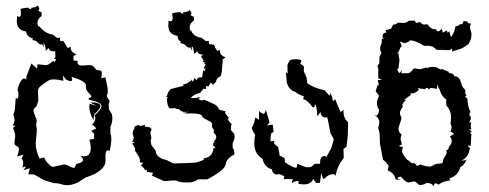

<svg xmlns="http://www.w3.org/2000/svg" viewBox="-20 -678 1817 714"><path d="M327.6 -231Q312 -259.8 312 -280.3L313.5 -292.5L338.4 -283.7L315.4 -297.4Q353.5 -297.4 353.5 -284.2Q353.5 -272.9 330.1 -252.4ZM257.3 -53.7Q262.2 -68.4 267.6 -69.3Q272.9 -70.3 277.8 -72.3Q282.7 -74.2 285.9 -76.9Q289.1 -79.6 289.1 -83Q289.1 -89.4 279.3 -98.1L291.5 -96.7Q317.4 -96.7 317.4 -127Q317.4 -141.1 312.5 -158.7L329.6 -161.6L330.1 -180.2L319.3 -191.9L337.4 -199.7Q333 -210.4 322.3 -213.4Q334.5 -227.5 334.5 -238.8Q334.5 -244.6 331.1 -248.5Q357.4 -271 357.4 -284.2Q357.4 -296.4 316.9 -305.7Q309.1 -307.1 309.1 -310.1Q309.1 -312.5 314.2 -314.2Q319.3 -315.9 319.3 -319.8Q319.3 -322.3 316.2 -325.7Q313 -329.1 309.3 -333.3Q305.7 -337.4 302.5 -342.3Q299.3 -347.2 299.3 -353L299.8 -359.9Q299.8 -376.5 246.1 -392.1L248.5 -382.3Q248.5 -376.5 242.7 -376.5Q236.3 -376.5 225.6 -382.3L213.9 -397L215.8 -377.4Q193.4 -382.8 177.7 -382.8Q165 -382.8 154.5 -374.8Q144 -366.7 136.7 -362.1Q129.4 -357.4 125.2 -351.8Q121.1 -346.2 121.1 -341.3L122.6 -303.7Q117.2 -284.2 113.8 -280.8Q110.4 -277.3 107.4 -274.7Q104.5 -272 104.5 -267.6Q104.5 -263.7 106.4 -258.3Q108.4 -252.9 110.6 -247.1Q112.8 -241.2 114.7 -236.1Q116.7 -231 116.7 -228L114.3 -215.3L117.2 -194.8L112.8 -145.5Q112.8 -117.2 127.4 -87.9Q137.7 -91.8 144.5 -91.8Q151.4 -77.1 155.3 -74Q159.2 -70.8 162.4 -67.1Q165.5 -63.5 168.9 -60.5Q172.4 -57.6 178.7 -57.6L216.8 -66.4Q225.6 -66.4 236.8 -60.1Q248 -53.7 257.3 -53.7ZM229.5 10.7Q218.3 10.7 207 6.8Q195.8 2.9 179.2 2.9L143.6 -8.3L106.4 -29.3L85 -29.8L91.3 -52.7L66.9 -44.9Q76.2 -55.7 76.2 -59.1L63.5 -55.2L66.4 -71.3Q66.4 -82 59.6 -88.9L67.9 -103L43.9 -96.2Q50.3 -113.8 50.3 -124Q50.3 -131.8 42 -134.8Q33.7 -137.7 33.7 -146L36.6 -169.9Q36.6 -185.5 28.3 -202.1L37.1 -210L27.3 -211.4Q34.2 -224.1 34.2 -233.9L29.8 -252.9Q29.8 -254.4 30.8 -255.6Q31.7 -256.8 32.7 -260.3Q33.7 -263.7 34.9 -270.3Q36.1 -276.9 36.6 -289.6Q37.6 -314 40 -314L43.9 -310.1Q44.9 -310.1 46.9 -314.9Q48.8 -319.8 48.8 -326.7Q48.8 -334 44.9 -344.2Q48.8 -360.4 54.7 -371.6Q62.5 -386.2 70.3 -386.2Q74.2 -386.2 78.1 -382.3V-393.1L96.7 -441.9L118.2 -422.4L119.1 -439L149.4 -436Q159.2 -436 166.5 -442.6Q173.8 -449.2 180.2 -451.7L182.1 -446.3L189.5 -457.5L181.2 -459.5L186 -466.3L185.5 -487.3L180.2 -486.8Q162.6 -486.8 161.6 -499.5L150.4 -489.3Q147.9 -516.6 141.6 -516.6L143.1 -501L136.2 -514.2L134.3 -512.2Q126.5 -512.2 119.9 -520.3Q113.3 -528.3 100.1 -528.8L102.5 -535.2Q81.1 -540 76.2 -561Q42.5 -566.4 42.5 -599.1L43.5 -618.2L50.3 -615.2Q58.1 -615.2 58.1 -628.4L56.2 -644.5Q71.3 -649.4 85.9 -649.4Q86.4 -645 96.7 -644L95.7 -648.9Q117.7 -650.9 118.2 -658.2Q126 -651.4 126 -645Q126 -641.1 122.1 -638.2L134.8 -631.8V-618.7Q119.1 -607.4 119.1 -592.3L122.1 -578.6L124.5 -582Q147.9 -552.7 176.3 -549.3L192.9 -536.6L203.6 -538.1L203.1 -533.2Q203.1 -524.4 208.5 -524.4L214.8 -526.4L231.9 -499.5L244.1 -504.4L242.7 -500.5Q242.7 -484.9 263.7 -476.1L253.4 -469.2V-453.1L272 -451.2L267.6 -448.7Q267.6 -434.1 286.1 -434.1L310.1 -436Q320.3 -436 324.7 -432.9Q329.1 -429.7 331.8 -426Q334.5 -422.4 337.4 -419.4Q340.3 -416.5 347.7 -416.5L349.1 -417Q358.9 -417 358.9 -403.3L356.4 -387.2L372.1 -390.1Q380.9 -352.5 380.9 -336.9Q380.9 -330.1 379.2 -328.4Q377.4 -326.7 377.4 -322.8Q377.4 -315.9 387.7 -302.7L384.3 -291.5L384.8 -272L396.5 -252.4L397.9 -238.8Q397.9 -222.2 390.6 -205.6V-180.2Q394 -173.8 394 -161.6Q394 -143.6 387.7 -116.7L380.9 -118.7Q372.1 -118.7 372.1 -97.2L372.6 -81.5Q372.6 -41.5 298.8 -18.1L269 0.5Q248.5 10.7 229.5 10.7Z M681.6 0.5Q648.4 0.5 642.6 -3.4Q636.7 -7.3 627 -7.3L590.3 -4.4L544.9 -24.9L549.3 -35.6L525.4 -38.6L527.3 -43.5L523.9 -46.4L519 -45.4Q516.1 -54.2 503.9 -62.5L512.7 -72.8L501 -73.7Q501 -85 498 -92.3Q493.2 -102.1 485.4 -112.3Q482.4 -115.7 482.4 -118.7L482.9 -121.6Q482.9 -128.9 471.7 -144L481 -149.9L470.7 -150.9Q477.5 -159.7 477.5 -167L473.1 -180.7Q474.1 -191.9 477.1 -194.8Q480 -197.8 480.5 -207L491.2 -212.4H499.5L500 -208.5L519 -213.9L518.1 -207.5Q525.4 -206.5 532.7 -205.3Q540 -204.1 543.9 -197.3Q539.1 -187.5 539.1 -183.1L543 -165.5L540 -153.8L543 -138.7L559.1 -117.2Q559.1 -97.2 585.9 -86.4Q598.1 -84.5 609.9 -77.4Q621.6 -70.3 628.9 -70.3Q674.8 -71.3 686.5 -72.3Q701.2 -73.2 705.6 -73.2Q710 -73.2 724.4 -78.4Q738.8 -83.5 738.8 -85.4L735.4 -88.9Q771 -92.3 773.4 -126.5L782.2 -127.4L772.5 -137.7L773.4 -147.5L779.8 -148.4L774.4 -151.9Q784.2 -159.7 784.2 -168.5Q784.2 -176.8 774.4 -184.6L775.4 -190.9Q775.4 -196.8 771.7 -200.4Q768.1 -204.1 768.1 -210.9L768.6 -218.3Q768.6 -223.1 750.7 -231.4Q732.9 -239.7 731.9 -245.6Q730 -256.3 689.9 -256.3L668.5 -255.4L681.2 -266.1L668 -258.3L668.5 -266.1L664.1 -255.9Q664.1 -264.6 653.3 -264.6Q648.9 -272.9 636.7 -272.9L631.8 -275.9L613.3 -274.9Q601.6 -277.8 600.6 -313.5L605.5 -313L596.7 -321.3H600.6L604.5 -332Q610.8 -347.2 621.1 -348.6Q645.5 -355 663.1 -358.9L660.6 -364.7Q671.9 -364.7 679.4 -370.6Q687 -376.5 689.5 -376.5L693.8 -382.8L695.3 -374.5Q700.2 -374.5 702.1 -388.2L711.9 -379.4Q712.4 -390.6 726.6 -390.6L731.4 -390.1L735.8 -417.5L740.7 -412.6L744.1 -424.8L736.8 -420.9L745.1 -440.9Q742.7 -440.4 738.8 -440.4L741.2 -443.8L740.2 -446.3L733.9 -447.8L737.3 -452.6Q733.4 -460.4 727.5 -468.3L735.4 -475.1Q714.8 -475.1 713.9 -487.8L702.1 -477.5Q699.7 -504.9 692.9 -504.9L694.3 -489.3L687.5 -502.4L685.5 -500.5Q677.2 -500.5 670.7 -508.5Q664.1 -516.6 650.4 -517.1L652.8 -523.4Q640.6 -528.3 640.6 -544.4Q606 -549.8 606 -582.5L606.9 -601.6L614.3 -598.6Q622.1 -598.6 622.1 -611.8L620.1 -627.9Q635.7 -632.8 650.9 -632.8Q651.4 -628.4 662.1 -627.4L660.6 -632.3Q683.6 -634.3 684.1 -641.6Q691.9 -634.8 691.9 -628.4Q691.9 -624.5 688 -621.6L701.2 -615.2V-602.1Q685.1 -590.8 685.1 -575.7L688 -562L690.4 -565.4Q699.7 -541 729 -537.6L746.1 -524.9L756.8 -526.4L756.3 -521.5Q756.3 -512.7 762.2 -512.7L768.6 -514.6L771.5 -510.3L775.4 -513.2Q779.3 -499.5 788.6 -488.8L798.8 -492.7L797.4 -488.8Q797.4 -473.1 818.8 -464.4L808.1 -457.5V-443.4H807.1L805.2 -413.1L800.8 -395Q783.7 -387.2 783.7 -373.5L772 -362.8L763.7 -371.1L755.4 -356.4L750.5 -358.4Q746.1 -358.4 746.1 -351.1L746.6 -346.7L737.3 -348.1L723.6 -332Q703.1 -329.6 689.5 -314Q693.4 -313 698.2 -313Q706.5 -313 726.1 -316.9L719.2 -311Q719.7 -305.7 732.9 -304.7L737.8 -307.1Q747.6 -305.2 777.3 -290Q787.6 -286.6 794.9 -270.5L820.3 -263.2L816.9 -261.2Q816.9 -256.3 822.8 -249.8Q828.6 -243.2 831.5 -239.7L828.1 -235.8Q828.1 -228.5 841.8 -216.3L838.4 -208.5L838.9 -194.3L851.1 -180.2L852.5 -170.4Q852.5 -158.7 845.2 -146.5V-128.4Q851.6 -119.6 851.6 -108.9L851.1 -103Q822.8 -90.3 819.8 -67.9Q816.9 -45.4 750.5 -11.2H716.3Q700.2 0.5 681.6 0.5Z M1109.4 7.8 1089.8 5.9 1090.8 0Q1090.8 -4.9 1085.9 -4.9Q1077.1 -4.9 1064.5 3.4L1068.8 -12.2H1034.7L1037.6 -22.5L1019 -30.8L1009.8 -28.8Q995.6 -28.8 990.2 -48.8Q963.9 -55.2 956.1 -87.9Q925.8 -105 925.8 -145Q925.8 -166.5 929.2 -176.3Q918 -192.4 916 -202.6Q926.8 -219.7 929.2 -241.2L942.9 -232.9L943.4 -265.6Q953.6 -254.9 959 -254.9Q966.8 -254.9 968.3 -271L982.4 -222.7L972.2 -209.5Q980 -214.4 994.1 -214.4L997.6 -186.5L989.7 -184.1Q985.8 -172.4 985.4 -152.8L999.5 -153.8V-143.6L1014.6 -130.9Q1014.6 -125 1019 -107.9V-100.1L1026.9 -96.2Q1030.8 -92.3 1035.2 -92.3Q1039.6 -92.3 1039.6 -74.7Q1070.3 -54.2 1080.1 -54.2Q1085 -54.2 1085 -66.4L1086.9 -68.8Q1114.3 -55.7 1125 -55.7Q1140.6 -55.7 1149.4 -68.8H1170.4V-74.2Q1170.4 -98.1 1189 -98.1L1193.4 -93.8L1210.9 -125Q1220.7 -152.3 1220.7 -160.2Q1220.7 -163.1 1209 -182.6L1197.3 -241.7L1191.4 -241.2Q1173.3 -241.2 1171.9 -261.7L1160.2 -245.1Q1157.7 -289.6 1150.9 -289.6L1149.4 -279.8L1143.1 -278.8Q1121.1 -308.1 1107.4 -309.1L1109.9 -319.8Q1087.4 -327.6 1077.6 -336.9Q1056.6 -340.8 1046.9 -369.6L1043 -409.7L1050.3 -404.8Q1048.8 -414.6 1048.8 -436L1056.2 -452.1Q1059.1 -457 1079.1 -458Q1092.3 -458 1100.6 -453.6Q1100.6 -446.8 1096.2 -441.9L1109.9 -431.6V-410.6Q1122.6 -392.1 1122.6 -368.2Q1149.9 -349.6 1187.5 -342.3L1205.1 -321.8L1209 -332L1215.8 -315.9Q1215.8 -302.7 1221.2 -302.7L1225.6 -310.5L1246.1 -261.7L1258.8 -269.5L1257.3 -263.7Q1257.3 -237.8 1274.4 -223.6L1273.4 -173.8L1268.6 -132.3L1257.3 -124.5L1258.3 -90.3Q1235.8 -64 1227.5 -24.4L1222.2 -30.8Q1201.7 -30.8 1187.5 -14.6L1181.6 -12.2L1174.3 -34.2L1169.9 2H1154.8L1145.5 -12.7Q1136.2 7.8 1109.4 7.8Z M1577.6 -58.6Q1583 -58.6 1586.9 -61Q1599.1 -69.8 1616.2 -69.8Q1627.9 -69.8 1627.9 -81.1Q1628.4 -88.4 1634.8 -96.7Q1641.1 -105 1641.1 -110.4L1639.6 -119.6Q1648.9 -119.6 1648.9 -131.3Q1659.7 -142.6 1659.7 -153.8Q1659.7 -162.1 1653.3 -170.9L1668.9 -180.2L1654.8 -189.9Q1659.2 -196.8 1659.2 -205.1Q1659.2 -211.4 1655.3 -217.8L1657.7 -239.7Q1657.7 -266.1 1639.6 -287.1V-307.6Q1621.1 -320.8 1615.2 -343.8L1605 -364.3L1605.5 -347.7L1582 -351.1L1573.2 -345.2L1571.3 -351.1H1564L1562 -346.2L1532.2 -350.1L1538.1 -344.2Q1523.4 -330.6 1513.2 -330.6L1506.8 -332L1507.8 -325.2L1481.4 -305.2L1491.2 -307.6Q1476.1 -293.5 1476.1 -286.6L1478.5 -282.2Q1467.3 -266.6 1467.3 -256.8Q1467.3 -251.5 1470 -246.8Q1472.7 -242.2 1472.7 -237.8Q1472.7 -234.9 1466.3 -215.8Q1461.9 -207 1461.9 -198.7Q1461.9 -186 1473.6 -177.7Q1469.7 -168.9 1469.7 -160.2L1474.6 -140.6Q1464.8 -137.7 1464.8 -135.3Q1464.8 -132.8 1478.5 -131.3Q1475.1 -125.5 1475.1 -112.8Q1489.3 -84 1498.5 -82Q1509.8 -70.3 1516.1 -70.3L1519 -73.7Q1520 -70.8 1524.2 -68.4Q1528.3 -65.9 1528.8 -63.5Q1529.3 -61 1531.2 -61L1543.5 -66.4Q1564.5 -58.6 1577.6 -58.6ZM1591.8 15.6Q1587.4 2.4 1566.9 2.4Q1551.8 10.3 1542 10.3Q1537.6 10.3 1531.2 3.4Q1524.9 -3.4 1520.5 -3.4L1500 0.5Q1488.3 0.5 1471.2 -21Q1459 -20.5 1458.5 -14.2L1470.2 -8.3L1451.2 -11.2Q1445.8 -35.6 1421.9 -43.9L1425.3 -61.5L1416 -73.7L1404.3 -84.5L1394.5 -135.3Q1392.1 -145.5 1392.1 -170.9Q1392.1 -186 1386.2 -202.1Q1390.6 -213.9 1390.6 -224.1Q1390.6 -238.8 1372.1 -251L1380.9 -247.6Q1386.7 -251 1390.1 -269Q1381.8 -281.7 1381.8 -294.9Q1381.8 -307.6 1390.1 -321.8L1377 -338.9L1384.8 -363.8L1389.6 -357.9L1384.8 -379.9L1400.4 -381.3L1386.7 -386.7V-421.9L1383.8 -433.1L1390.6 -442.4L1391.1 -466.3L1398.4 -481.4Q1393.6 -489.7 1393.6 -498.5Q1393.6 -506.8 1398.9 -516.6L1400.4 -534.7L1407.7 -531.7L1402.3 -540Q1402.3 -556.2 1416 -556.6L1414.1 -566.4Q1427.2 -567.9 1434.1 -571.3L1441.9 -586.4Q1454.1 -586.4 1458.5 -593.8Q1469.7 -592.8 1480 -592.8Q1493.2 -592.8 1500 -601.1H1522.5Q1524.4 -593.3 1530.8 -593.3Q1536.1 -593.3 1541.5 -596.7Q1550.3 -586.4 1557.6 -586.4L1566.4 -587.9Q1569.8 -587.9 1572.3 -585Q1578.6 -576.2 1584 -572.8Q1589.4 -569.3 1601.6 -569.3Q1604.5 -561.5 1608.9 -561.5Q1614.7 -561.5 1623 -571.3L1626.5 -556.6L1642.6 -564.9Q1643.1 -556.6 1645 -556.6L1650.9 -561.5L1656.7 -540Q1668.9 -552.2 1674.3 -581.1L1677.2 -580.6Q1684.1 -580.6 1690.9 -588.4L1694.3 -587.4Q1701.2 -587.4 1703.6 -599.6L1717.3 -598.6Q1717.3 -590.8 1731.9 -590.3Q1727.5 -582 1727.5 -577.1Q1727.5 -571.8 1730.5 -564.5Q1733.4 -557.1 1733.4 -549.3Q1733.4 -530.8 1720.7 -512.7Q1697.8 -496.1 1683.6 -493.7L1661.1 -486.3Q1662.1 -491.2 1662.1 -497.1L1649.9 -491.2Q1633.8 -492.7 1603.5 -492.7Q1591.3 -507.8 1571.3 -507.8H1556.6Q1526.4 -526.9 1505.4 -528.3Q1499 -520 1483.4 -517.6L1467.3 -523.9L1474.1 -506.8Q1466.8 -500 1464.8 -489.7L1455.6 -478L1461.9 -481.9Q1461.9 -470.7 1465.3 -456.5Q1465.3 -448.7 1464.1 -442.4Q1462.9 -436 1461.9 -423.3Q1458 -422.9 1457.5 -418.9Q1459.5 -412.1 1465.8 -405.8L1474.6 -418L1472.2 -405.8H1499Q1507.3 -408.7 1512.5 -416.3Q1517.6 -423.8 1521.5 -423.8L1541 -420.4L1566.9 -427.2L1567.9 -423.3Q1571.8 -429.2 1590.8 -429.2Q1603 -429.2 1609.6 -424.3Q1616.2 -419.4 1620.1 -419.4L1623 -421.9L1651.4 -409.7L1647.5 -407.7Q1649.9 -405.8 1651.4 -405.8Q1652.3 -405.8 1652.8 -406.2Q1666.5 -406.2 1671.4 -391.6L1672.4 -395.5Q1689.9 -390.6 1694.3 -371.1Q1698.2 -356 1704.6 -349.6Q1710.9 -343.3 1710.9 -340.3L1710 -333.5Q1710 -328.1 1715.3 -323.7L1709.5 -318.4L1718.3 -311Q1718.8 -281.2 1730.5 -260.3Q1725.6 -260.3 1725.6 -254.4L1727.5 -244.1L1730.5 -246.1V-233.9L1724.6 -222.7L1731.9 -223.6L1730.5 -210.4Q1730.5 -200.2 1733.9 -196.8H1723.6Q1733.9 -190.9 1733.9 -188L1728 -184.1Q1728 -182.1 1732.9 -180.2L1730.5 -135.3L1719.7 -137.7Q1719.7 -134.8 1727.5 -127Q1725.1 -111.3 1720 -102.8Q1714.8 -94.2 1709.5 -89.6Q1704.1 -85 1700.2 -83.3Q1696.3 -81.5 1696.3 -80.6L1714.4 -82.5Q1706.5 -64.5 1691.9 -56.6Q1683.6 -23.9 1650.4 -14.6L1654.8 -7.3Q1628.4 -4.9 1610.8 8.8L1601.1 3.4Q1594.7 3.4 1591.8 15.6Z"/></svg>

Font: Truetypewriter PolyglOTT
Style: Regular
Weight: 400
Designer: Sergey Beatoff a.k.a. Sam_T
Version: Version 3.76